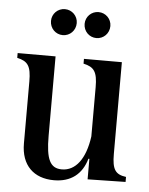

<svg xmlns="http://www.w3.org/2000/svg" viewBox="-52 -743 622 802"><g transform="rotate(5 259.0 -342.0)"><path d="M204 16C275 16 321 -20 340 -86H344V0L503 -3V-24C458 -30 444 -50 444 -115V-500H285V-480C330 -470 344 -451 344 -386V-180C331 -84 290 -32 233 -32C184 -32 166 -68 166 -167V-500H7V-480C52 -470 66 -451 66 -386V-126C66 -35 119 16 204 16ZM134 -646C134 -615 158 -591 188 -591C218 -591 242 -615 242 -646C242 -676 218 -700 188 -700C158 -700 134 -676 134 -646ZM275 -646C275 -615 299 -591 329 -591C359 -591 383 -615 383 -646C383 -676 359 -700 329 -700C299 -700 275 -676 275 -646Z"/></g></svg>

Font: RL Madena
Style: Regular
Weight: 400
Designer: I Kadek Wantara Putra
Foundry: Roughlines ID
Version: Version 1.000;Glyphs 3.1.2 (3151)